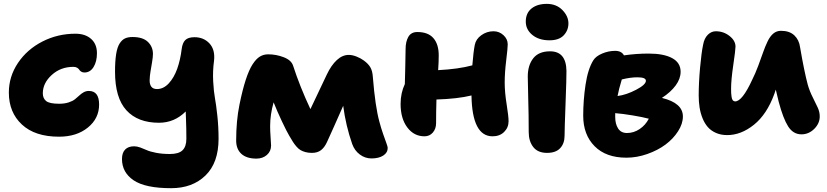

<svg xmlns="http://www.w3.org/2000/svg" viewBox="-20 -754 4291 996"><path d="M286.1 -44.9Q161.6 -44.9 93.8 -107.9Q25.9 -170.9 25.9 -273.9Q25.9 -356.9 73.2 -427.5Q120.6 -498 200 -538.6Q279.3 -579.1 371.1 -579.1Q422.4 -579.1 452.6 -552.2Q482.9 -525.4 482.9 -478Q482.9 -434.6 465.3 -406.2Q447.8 -377.9 418 -377.9Q407.7 -377.9 400.9 -382.6Q394 -387.2 390.9 -392.6Q387.7 -397.9 380.1 -402.6Q372.6 -407.2 360.8 -407.2Q294.4 -407.2 248.3 -365Q202.1 -322.8 202.1 -270Q202.1 -244.1 219.2 -230Q236.3 -215.8 287.1 -215.8Q314.9 -215.8 335.9 -222.7Q356.9 -229.5 369.1 -239.3Q381.3 -249 391.6 -258.8Q401.9 -268.6 414.1 -275.4Q426.3 -282.2 440.9 -282.2Q494.1 -282.2 494.1 -211.9Q494.1 -139.6 435.8 -92.3Q377.4 -44.9 286.1 -44.9Z M867.7 222.2Q733.9 222.2 673.3 181.4Q612.8 140.6 612.8 70.8Q612.8 38.6 629.2 21.7Q645.5 4.9 675.8 4.9Q690.4 4.9 708 11.2Q725.6 17.6 741.5 24.9Q757.3 32.2 789.3 38.6Q821.3 44.9 861.8 44.9Q907.2 44.9 927 25.4Q946.8 5.9 946.8 -34.2Q946.8 -60.5 946.3 -85.4Q945.8 -110.4 944.8 -136.2Q943.8 -162.1 943.4 -175.8Q884.8 -117.2 804.7 -117.2Q694.8 -117.2 635.7 -181.9Q576.7 -246.6 576.7 -381.8Q576.7 -437 582.5 -473.4Q588.4 -509.8 600.8 -528.8Q613.3 -547.9 628.9 -554.9Q644.5 -562 667.5 -562Q721.2 -562 747.3 -536.6Q773.4 -511.2 773.4 -474.1Q773.4 -458.5 768.8 -431.2Q764.2 -403.8 760.5 -381.8Q756.8 -359.9 756.3 -338.1Q755.9 -316.4 765.1 -304.2Q774.4 -292 794.4 -292Q828.1 -292 855.5 -321.5Q882.8 -351.1 899.2 -397Q915.5 -442.9 922.4 -499Q926.3 -531.7 941.4 -546.4Q956.5 -561 988.8 -561Q1036.6 -561 1066.7 -528.6Q1096.7 -496.1 1090.3 -439Q1083 -385.7 1085.9 -331.8Q1088.9 -277.8 1095 -245.1Q1101.1 -212.4 1107.4 -154.3Q1113.8 -96.2 1113.8 -34.2Q1113.8 90.3 1046.1 156.2Q978.5 222.2 867.7 222.2Z M1310.1 68.8Q1259.3 68.8 1232.2 44.2Q1205.1 19.5 1205.1 -24.9Q1205.1 -127 1222.2 -210.9Q1237.8 -287.6 1254.6 -339.4Q1271.5 -391.1 1290 -419.9Q1308.6 -448.7 1327.9 -460.4Q1347.2 -472.2 1371.1 -472.2Q1413.1 -472.2 1452.1 -457Q1491.2 -441.9 1500.5 -413.1Q1535.2 -305.7 1590.3 -188Q1602.5 -214.8 1675.3 -367.2Q1698.2 -415.5 1727.3 -442.4Q1756.3 -469.2 1789.1 -469.2Q1807.6 -469.2 1829.3 -460.7Q1851.1 -452.1 1866.2 -440.9Q1890.1 -423.8 1901.1 -405Q1912.1 -386.2 1914.1 -355Q1926.3 -201.7 1948.2 -122.1Q1956.5 -90.3 1967.5 -58.8Q1978.5 -27.3 1984.9 -10Q1991.2 7.3 1991.2 13.2Q1991.2 38.1 1968 53Q1944.8 67.9 1907.2 67.9Q1874 67.9 1846.7 47.6Q1819.3 27.3 1807.1 -6.8Q1773.9 -101.6 1760.3 -205.1Q1707.5 -85 1676.3 -17.1Q1663.6 10.7 1645.3 24.9Q1627 39.1 1598.1 39.1Q1579.1 39.1 1564.2 34.9Q1549.3 30.8 1538.6 24.4Q1527.8 18.1 1517.1 5.4Q1506.3 -7.3 1499.3 -18.6Q1492.2 -29.8 1480.5 -49.8Q1466.8 -72.8 1442.4 -124.5Q1418 -176.3 1399.4 -223.1Q1381.3 -160.2 1381.3 -99.1Q1381.3 -74.7 1383.8 -40.5Q1386.2 -6.3 1386.2 1Q1386.2 30.8 1364.5 49.8Q1342.8 68.8 1310.1 68.8Z M2182.1 -46.9Q2127.4 -46.9 2092.8 -93Q2058.1 -139.2 2058.1 -214.8Q2058.1 -271.5 2080.1 -317.9Q2080.6 -341.8 2082.3 -405Q2084 -468.3 2084 -499Q2084 -538.1 2098.4 -563Q2112.8 -587.9 2145 -587.9Q2200.7 -587.9 2228.3 -556.2Q2255.9 -524.4 2255.9 -466.8Q2255.9 -431.6 2252.9 -390.1Q2357.9 -395.5 2430.2 -415Q2436 -486.8 2442.9 -521Q2448.7 -551.3 2477.1 -571.5Q2505.4 -591.8 2540 -591.8Q2569.8 -591.8 2591.8 -571.5Q2613.8 -551.3 2613.8 -523.9Q2613.8 -505.4 2606 -441.4Q2598.1 -377.4 2598.1 -326.2Q2598.1 -275.4 2608.2 -212.9Q2618.2 -150.4 2618.2 -125Q2618.2 -92.3 2595.2 -69.6Q2572.3 -46.9 2535.2 -46.9Q2429.2 -46.9 2425.8 -258.8Q2354 -241.2 2244.1 -237.8Q2242.2 -173.3 2242.2 -115.2Q2242.2 -85.9 2225.3 -66.4Q2208.5 -46.9 2182.1 -46.9Z M2830.6 -544.9Q2775.4 -544.9 2741.5 -572.8Q2707.5 -600.6 2707.5 -642.1Q2707.5 -686 2737.3 -710Q2767.1 -733.9 2816.4 -733.9Q2866.2 -733.9 2897.5 -701.9Q2928.7 -669.9 2928.7 -632.8Q2928.7 -596.7 2904.3 -570.8Q2879.9 -544.9 2830.6 -544.9ZM2817.9 39.1Q2770 39.1 2746.3 8.8Q2722.7 -21.5 2722.7 -68.8Q2722.7 -158.7 2720.2 -242.4Q2717.8 -326.2 2717.8 -356.9Q2717.8 -415 2746.1 -451.4Q2774.4 -487.8 2833.5 -487.8Q2917 -487.8 2918.5 -386.2Q2918.9 -352.5 2913.8 -217Q2908.7 -81.5 2908.7 -49.8Q2908.7 -9.8 2886 14.6Q2863.3 39.1 2817.9 39.1Z M3229.5 64Q3123.5 64 3064.5 4.4Q3005.4 -55.2 3005.4 -153.8Q3005.4 -234.4 3017.6 -315.2Q3029.8 -396 3057.6 -440.9Q3070.8 -462.4 3103.8 -476.3Q3136.7 -490.2 3171.4 -490.2Q3204.1 -490.2 3216.8 -466.8Q3280.3 -476.1 3344.7 -476.1Q3423.3 -476.1 3467 -452.4Q3510.7 -428.7 3510.7 -381.8Q3510.7 -345.7 3485.1 -310.8Q3459.5 -275.9 3413.6 -246.1Q3522.5 -219.7 3522.5 -149.9Q3522.5 -111.8 3497.3 -72.8Q3472.2 -33.7 3432.1 -3.9Q3392.1 25.9 3337.9 44.9Q3283.7 64 3229.5 64ZM3286.6 -353Q3249.5 -353 3205.6 -341.8Q3189.5 -289.1 3183.6 -255.9Q3229 -261.7 3279.8 -288.3Q3330.6 -314.9 3330.6 -335Q3330.6 -353 3286.6 -353ZM3171.4 -147Q3171.4 -110.8 3186.5 -87.4Q3201.7 -64 3232.4 -64Q3267.6 -64 3298.1 -84.5Q3328.6 -105 3345.7 -138.2Q3314.9 -146.5 3262.2 -155.3Q3209.5 -164.1 3171.4 -167Z M3752.4 -53.2Q3719.7 -53.2 3694.1 -64.5Q3668.5 -75.7 3651.9 -94.7Q3635.3 -113.8 3624.5 -140.4Q3613.8 -167 3609.1 -196.3Q3604.5 -225.6 3604.5 -258.8Q3604.5 -324.2 3611.6 -402.8Q3618.7 -481.4 3627.4 -522Q3633.3 -555.2 3651.6 -573.5Q3669.9 -591.8 3693.4 -591.8Q3733.4 -591.8 3764.4 -567.4Q3795.4 -543 3795.4 -512.2Q3795.4 -494.6 3783.9 -416.7Q3772.5 -338.9 3772.5 -294.9Q3772.5 -279.8 3772.9 -271.2Q3773.4 -262.7 3775.1 -251Q3776.9 -239.3 3781.5 -233.6Q3786.1 -228 3793.5 -228Q3830.6 -228 3882.3 -340.8Q3897.9 -371.6 3913.3 -412.6Q3928.7 -453.6 3938.7 -482.7Q3948.7 -511.7 3961.7 -538.8Q3974.6 -565.9 3991.7 -580.1Q4008.8 -594.2 4031.2 -594.2Q4075.7 -594.2 4100.6 -570.6Q4125.5 -546.9 4130.4 -508.8Q4151.9 -383.3 4170.4 -314Q4180.2 -280.3 4196.5 -248.3Q4212.9 -216.3 4222.7 -194.3Q4232.4 -172.4 4232.4 -149.9Q4232.4 -113.8 4203.9 -85.4Q4175.3 -57.1 4137.7 -57.1Q4094.7 -57.1 4068.6 -98.1Q4042.5 -139.2 4019.5 -226.1Q4017.1 -236.3 4012 -257.3Q4006.8 -278.3 4004.4 -289.1Q4002.9 -285.6 4000.5 -277.8Q3998 -270 3996.6 -266.1Q3958 -160.6 3891.1 -106.9Q3824.2 -53.2 3752.4 -53.2Z"/></svg>

Font: Shantell Sans Bouncy
Style: Regular
Weight: 800
Designer: Stephen Nixon, Anya Danilova, Shantell Martin
Foundry: Arrow Type
Version: Version 1.006;[9816181b4]